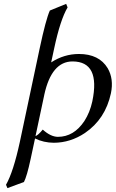

<svg xmlns="http://www.w3.org/2000/svg" viewBox="-20 -718 592 982"><path d="M102.5 212.9 18.1 244.1 10.7 227.1Q48.3 161.1 81.5 7.8L183.1 -471.2Q214.4 -618.2 234.9 -664.1L318.4 -698.2L325.7 -680.2Q288.1 -616.2 257.3 -471.2L241.7 -398.9Q307.6 -441.9 383.8 -441.9Q486.8 -441.9 530.8 -369.1Q562.5 -314.5 547.4 -241.2Q519 -108.9 414.1 -37.6Q340.3 11.7 255.4 12.2Q202.6 11.7 159.2 -9.8Q159.2 -9.8 136.7 95.2Q117.7 183.6 102.5 212.9ZM452.1 -199.2Q494.6 -403.3 351.1 -403.8Q243.7 -403.8 206.5 -233.4Q206.1 -231.4 206.1 -231L161.6 -22Q174.3 -25.9 198.7 -55.2Q238.8 -18.6 275.9 -18.1Q357.9 -18.1 411.6 -99.1Q439.9 -143.1 452.1 -199.2Z"/></svg>

Font: Linux Biolinum Capitals O
Style: Italic Samll Caps
Weight: 400
Italic angle: -12°
Designer: Philipp H. Poll
Foundry: Philipp H. Poll
Version: Version 0.6.2